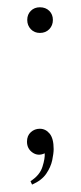

<svg xmlns="http://www.w3.org/2000/svg" viewBox="-20 -424 223 530"><path d="M55.2 -369Q55.2 -384.2 65.1 -394.1Q74.9 -403.9 90.1 -403.9Q106 -403.9 116 -394.1Q126 -384.2 126 -369Q126 -353.8 116 -343.4Q106 -333.1 90.1 -333.1Q74.9 -333.1 65.1 -343.4Q55.2 -353.8 55.2 -369ZM103.4 -0.8Q85.1 7.8 69.8 -2.9Q54.5 -13.6 54.5 -33Q54.5 -49.5 65.1 -59.1Q75.6 -68.6 89.8 -68.6Q105.9 -68.6 117 -55.2Q128.1 -41.8 128.1 -12.4Q128.1 -0.9 124.2 18.1Q120.2 37.1 107.6 55.6Q95 74 68.5 85.6L64.2 76.1Q89.9 59.8 97.2 36.3Q104.6 12.9 103.4 -0.8Z"/></svg>

Font: Emberly Black
Style: Regular
Weight: 900
Designer: Rajesh Rajput
Foundry: Rajesh Rajput
Version: Version 1.000